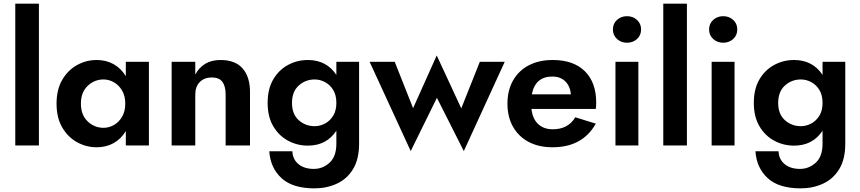

<svg xmlns="http://www.w3.org/2000/svg" viewBox="-20 -800 4731 1056"><path d="M64 -780H194V0H64Z M291 -230Q291 -307 322 -360.5Q353 -414 403.5 -442Q454 -470 512 -470Q564 -470 605 -447Q646 -424 672 -381V-460H799V0H672V-79Q646 -36 605 -13Q564 10 512 10Q454 10 403.5 -18Q353 -46 322 -99.5Q291 -153 291 -230ZM425 -230Q425 -168 462 -132.5Q499 -97 550 -97Q579 -97 606.5 -112.5Q634 -128 651.5 -158Q669 -188 669 -230Q669 -272 651.5 -302Q634 -332 606.5 -347.5Q579 -363 550 -363Q499 -363 462 -327.5Q425 -292 425 -230Z M1221 -280Q1221 -326 1203 -350Q1185 -374 1145 -374Q1104 -374 1079 -349Q1054 -324 1054 -280V0H924V-460H1054V-390Q1075 -429 1109.5 -449.5Q1144 -470 1193 -470Q1274 -470 1314.5 -423.5Q1355 -377 1355 -294V0H1221Z M1461 32H1588Q1590 77 1622 103Q1654 129 1706 129Q1755 129 1792.5 95Q1830 61 1830 -10V-81Q1776 1 1673 1Q1615 1 1564.5 -26Q1514 -53 1483 -105.5Q1452 -158 1452 -234Q1452 -311 1483 -363.5Q1514 -416 1564.5 -443Q1615 -470 1673 -470Q1776 -470 1830 -388V-460H1955V-10Q1955 76 1921.5 130.5Q1888 185 1832 210.5Q1776 236 1710 236Q1589 236 1528 179.5Q1467 123 1461 32ZM1586 -234Q1586 -172 1623 -139Q1660 -106 1711 -106Q1740 -106 1767.5 -120.5Q1795 -135 1812.5 -163.5Q1830 -192 1830 -234Q1830 -277 1812.5 -305.5Q1795 -334 1767.5 -348.5Q1740 -363 1711 -363Q1660 -363 1623 -329.5Q1586 -296 1586 -234Z M2013 -460H2151L2252 -205L2382 -495L2517 -204L2619 -460H2756L2531 31L2383 -262L2239 31Z M3019 10Q2943 10 2887.5 -19.5Q2832 -49 2801.5 -103Q2771 -157 2771 -230Q2771 -303 2801.5 -357Q2832 -411 2888 -440.5Q2944 -470 3020 -470Q3134 -470 3196.5 -408.5Q3259 -347 3259 -236Q3259 -213 3257 -201H2903Q2909 -147 2939.5 -118Q2970 -89 3020 -89Q3105 -89 3144 -155L3257 -120Q3184 10 3019 10ZM3018 -379Q2924 -379 2905 -281H3120Q3116 -326 3089 -352.5Q3062 -379 3018 -379Z M3351 -638Q3351 -670 3373.5 -690.5Q3396 -711 3429 -711Q3461 -711 3483.5 -690.5Q3506 -670 3506 -638Q3506 -606 3483.5 -585.5Q3461 -565 3429 -565Q3396 -565 3373.5 -585.5Q3351 -606 3351 -638ZM3365 -460H3491V0H3365Z M3628 -780H3758V0H3628Z M3880 -638Q3880 -670 3902.5 -690.5Q3925 -711 3958 -711Q3990 -711 4012.5 -690.5Q4035 -670 4035 -638Q4035 -606 4012.5 -585.5Q3990 -565 3958 -565Q3925 -565 3902.5 -585.5Q3880 -606 3880 -638ZM3894 -460H4020V0H3894Z M4135 32H4262Q4264 77 4296 103Q4328 129 4380 129Q4429 129 4466.5 95Q4504 61 4504 -10V-81Q4450 1 4347 1Q4289 1 4238.5 -26Q4188 -53 4157 -105.5Q4126 -158 4126 -234Q4126 -311 4157 -363.5Q4188 -416 4238.5 -443Q4289 -470 4347 -470Q4450 -470 4504 -388V-460H4629V-10Q4629 76 4595.5 130.5Q4562 185 4506 210.5Q4450 236 4384 236Q4263 236 4202 179.5Q4141 123 4135 32ZM4260 -234Q4260 -172 4297 -139Q4334 -106 4385 -106Q4414 -106 4441.5 -120.5Q4469 -135 4486.5 -163.5Q4504 -192 4504 -234Q4504 -277 4486.5 -305.5Q4469 -334 4441.5 -348.5Q4414 -363 4385 -363Q4334 -363 4297 -329.5Q4260 -296 4260 -234Z"/></svg>

Font: Von Semi
Style: Regular
Weight: 600
Version: Version 4.000; ttfautohint (v1.8.4.7-5d5b)